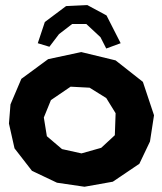

<svg xmlns="http://www.w3.org/2000/svg" viewBox="-20 -710 626 742"><path d="M170.9 -529.3 208 -578.1 258.8 -617.2H313.5L368.2 -566.4L390.6 -522.5L446.3 -543L391.6 -650.4L317.4 -690.4L235.4 -686.5L153.3 -625L126 -543ZM252.9 -375 326.2 -371.1 390.6 -331.1 426.8 -272.5 423.8 -187.5 371.1 -138.7 294.9 -117.2 219.7 -133.8 161.1 -183.6 149.4 -255.9 176.8 -323.2ZM306.6 11.7 416 -7.8 518.6 -77.1 559.6 -163.1 575.2 -264.6 532.2 -393.6 426.8 -476.6 293.9 -508.8 166 -481.4 62.5 -405.3 20.5 -306.6 14.6 -232.4 36.1 -136.7 103.5 -49.8 200.2 -3.9Z"/></svg>

Font: MaokenAssortedSans-Lite
Style: Lite
Weight: 400
Version: Version 1.400